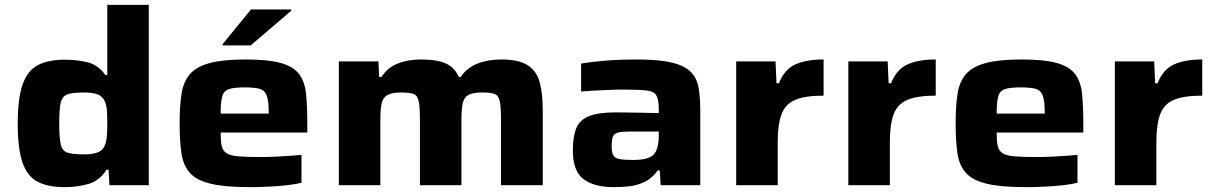

<svg xmlns="http://www.w3.org/2000/svg" viewBox="-20 -763 5002 791"><path d="M246 8Q177 8 134.5 -14.5Q92 -37 72.5 -94Q53 -151 53 -253Q53 -357 73 -414.5Q93 -472 135.5 -494.5Q178 -517 246 -517Q297 -517 340.5 -506.5Q384 -496 414 -454H422V-743H593V0H431L427 -64H419Q390 -18 344 -5Q298 8 246 8ZM324 -127Q363 -127 383.5 -135.5Q404 -144 412 -164Q419 -183 420.5 -205Q422 -227 422 -256Q422 -285 420.5 -307.5Q419 -330 412 -345Q403 -366 382.5 -374Q362 -382 324 -382Q278 -382 257 -374Q236 -366 230 -339Q224 -312 224 -255Q224 -197 230 -169.5Q236 -142 257 -134.5Q278 -127 324 -127Z M1008 8Q907 8 848.5 -6Q790 -20 762.5 -50.5Q735 -81 727.5 -131.5Q720 -182 720 -254Q720 -324 727.5 -374.5Q735 -425 761.5 -456.5Q788 -488 843 -503Q898 -518 992 -518Q1085 -518 1137 -503.5Q1189 -489 1212.5 -457.5Q1236 -426 1241 -375.5Q1246 -325 1246 -253V-217H889Q889 -183 893 -163Q897 -143 912.5 -132.5Q928 -122 960.5 -119Q993 -116 1050 -116Q1085 -116 1133 -118.5Q1181 -121 1222 -125V-10Q1198 -4 1163 0Q1128 4 1087.5 6Q1047 8 1008 8ZM889 -295H1087V-300Q1087 -347 1079 -369Q1071 -391 1050 -397Q1029 -403 990 -403Q945 -403 923.5 -396Q902 -389 895.5 -365.5Q889 -342 889 -295ZM897 -576V-581L1014 -724H1180V-719L1013 -576Z M1376 0V-510H1539L1542 -446H1552Q1576 -484 1618 -501Q1660 -518 1714 -518Q1782 -518 1818 -501Q1854 -484 1870 -446H1878Q1904 -484 1947 -501Q1990 -518 2045 -518Q2118 -518 2155 -493.5Q2192 -469 2204 -422Q2216 -375 2216 -309V0H2044V-269Q2044 -322 2039 -346Q2034 -370 2017.5 -376Q2001 -382 1966 -382Q1928 -382 1909.5 -371.5Q1891 -361 1886 -335.5Q1881 -310 1881 -268V0H1710V-269Q1710 -322 1705 -346Q1700 -370 1683.5 -376Q1667 -382 1633 -382Q1593 -382 1575 -371Q1557 -360 1552 -335Q1547 -310 1547 -268V0Z M2508 8Q2428 8 2384 -25Q2340 -58 2340 -143Q2340 -201 2354.5 -235.5Q2369 -270 2407.5 -285Q2446 -300 2518 -300Q2531 -300 2561.5 -299.5Q2592 -299 2628.5 -298.5Q2665 -298 2694 -297V-314Q2694 -353 2684 -370Q2674 -387 2642 -390.5Q2610 -394 2545 -394Q2519 -394 2486.5 -392.5Q2454 -391 2424 -389.5Q2394 -388 2374 -386V-501Q2420 -509 2478 -513.5Q2536 -518 2603 -518Q2695 -518 2748.5 -505Q2802 -492 2827 -465.5Q2852 -439 2858.5 -399.5Q2865 -360 2865 -307V0H2702L2698 -61H2690Q2666 -28 2635.5 -13.5Q2605 1 2572.5 4.5Q2540 8 2508 8ZM2590 -104Q2625 -104 2648 -111.5Q2671 -119 2681 -137Q2694 -162 2694 -203V-221H2574Q2542 -221 2526 -217Q2510 -213 2505 -200Q2500 -187 2500 -160Q2500 -136 2506 -124Q2512 -112 2531 -108Q2550 -104 2590 -104Z M3013 0V-510H3175L3179 -420H3189Q3212 -478 3257.5 -498Q3303 -518 3373 -518V-369Q3298 -369 3257 -352Q3216 -335 3200 -293Q3184 -251 3184 -177V0Z M3475 0V-510H3637L3641 -420H3651Q3674 -478 3719.5 -498Q3765 -518 3835 -518V-369Q3760 -369 3719 -352Q3678 -335 3662 -293Q3646 -251 3646 -177V0Z M4205 8Q4104 8 4045.5 -6Q3987 -20 3959.5 -50.5Q3932 -81 3924.5 -131.5Q3917 -182 3917 -254Q3917 -324 3924.5 -374.5Q3932 -425 3958.5 -456.5Q3985 -488 4040 -503Q4095 -518 4189 -518Q4282 -518 4334 -503.5Q4386 -489 4409.5 -457.5Q4433 -426 4438 -375.5Q4443 -325 4443 -253V-217H4086Q4086 -183 4090 -163Q4094 -143 4109.5 -132.5Q4125 -122 4157.5 -119Q4190 -116 4247 -116Q4282 -116 4330 -118.5Q4378 -121 4419 -125V-10Q4395 -4 4360 0Q4325 4 4284.5 6Q4244 8 4205 8ZM4086 -295H4284V-300Q4284 -347 4276 -369Q4268 -391 4247 -397Q4226 -403 4187 -403Q4142 -403 4120.5 -396Q4099 -389 4092.5 -365.5Q4086 -342 4086 -295Z M4573 0V-510H4735L4739 -420H4749Q4772 -478 4817.5 -498Q4863 -518 4933 -518V-369Q4858 -369 4817 -352Q4776 -335 4760 -293Q4744 -251 4744 -177V0Z"/></svg>

Font: Saira Expanded
Style: Bold
Weight: 700
Width: 7
Designer: Hector Gatti with collaboration of the Omnibus-Type team
Foundry: Omnibus-Type
Version: Version 1.100; ttfautohint (v1.8.3)